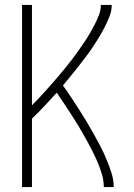

<svg xmlns="http://www.w3.org/2000/svg" viewBox="-20 -755 540 775"><path d="M69 0V-735H109V-330Q124 -345 138 -360Q152 -375 166 -390.5Q180 -406 193.5 -421.5Q207 -437 220.5 -453Q234 -469 247 -485Q260 -501 272.5 -517.5Q285 -534 297 -551Q309 -568 320.5 -585Q332 -602 342.5 -620Q353 -638 362.5 -656.5Q372 -675 379.5 -694.5Q387 -714 387 -735H431Q431 -711 422 -688.5Q413 -666 402 -644.5Q391 -623 378.5 -602.5Q366 -582 352.5 -562Q339 -542 324.5 -523Q310 -504 295 -485Q280 -466 265 -447.5Q250 -429 234 -410Q251 -387 267 -362.5Q283 -338 298.5 -314Q314 -290 329 -265Q344 -240 358 -215Q372 -190 385.5 -164Q399 -138 410 -111.5Q421 -85 430 -57Q439 -29 439 0H399Q399 -27 391 -53Q383 -79 372.5 -103.5Q362 -128 349.5 -152Q337 -176 324 -199.5Q311 -223 297 -246Q283 -269 268.5 -291.5Q254 -314 239 -336.5Q224 -359 209 -381Q185 -354 160 -327.5Q135 -301 109 -276V0Z"/></svg>

Font: Zed Sans Extralight
Style: Regular
Weight: 200
Designer: Belleve Invis
Foundry: Belleve Invis
Version: Version 1.0.0; ttfautohint (v1.8.4)